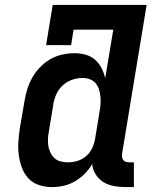

<svg xmlns="http://www.w3.org/2000/svg" viewBox="-20 -755 640 783"><path d="M192 8Q164 8 138.5 -0.5Q113 -9 95.5 -28Q78 -47 69 -72Q60 -97 56.5 -123.5Q53 -150 55 -177.5Q57 -205 61 -233L80 -343Q84 -368 91.5 -392Q99 -416 112 -439Q125 -462 144 -481.5Q163 -501 186 -514Q209 -527 234 -532.5Q259 -538 284 -538Q307 -538 329 -532Q351 -526 367.5 -511.5Q384 -497 394 -477.5Q404 -458 409 -436L442 -634H280L270 -571H168L195 -735H578L478 -129Q477 -121 478 -114Q479 -107 483 -102Q487 -97 493.5 -95Q500 -93 508 -93H526V8H491Q467 8 443.5 3.5Q420 -1 401.5 -12.5Q383 -24 370.5 -43.5Q358 -63 356 -86Q343 -64 325 -46Q307 -28 285.5 -15.5Q264 -3 240 2.5Q216 8 192 8ZM257 -93Q277 -93 296.5 -99Q316 -105 332 -119Q348 -133 356.5 -152Q365 -171 368 -190L386 -300Q389 -316 390 -331.5Q391 -347 389.5 -362Q388 -377 383.5 -391Q379 -405 369.5 -416Q360 -427 346 -432Q332 -437 317 -437Q295 -437 273.5 -429.5Q252 -422 235 -406Q218 -390 209 -369Q200 -348 197 -327L179 -217Q176 -202 175.5 -187Q175 -172 177.5 -158Q180 -144 186.5 -131Q193 -118 203.5 -109Q214 -100 228 -96.5Q242 -93 257 -93Z"/></svg>

Font: Iosevka Slab Extended
Style: Bold Italic
Weight: 700
Width: 7
Italic angle: -9°
Monospace: yes
Designer: Belleve Invis
Foundry: Belleve Invis
Version: Version 11.1.0; ttfautohint (v1.8.3)